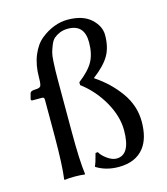

<svg xmlns="http://www.w3.org/2000/svg" viewBox="-107 -781 759 874"><g transform="rotate(-15 272.5 -344.0)"><path d="M345.2 9.8Q286.1 9.8 241.2 -18.1L240.2 -21Q247.1 -33.2 258.8 -79.1L270 -80.1Q278.8 -63 302 -46.4Q325.2 -29.8 345.2 -29.8Q411.1 -29.8 411.1 -146Q411.1 -210.9 372.6 -279.5Q334 -348.1 271 -396V-409.2Q321.8 -448.2 341.3 -484.1Q360.8 -520 360.8 -574.2Q360.8 -658.2 283.2 -658.2Q261.2 -658.2 244.6 -651.1Q228 -644 217 -634.5Q206.1 -625 198.5 -606Q190.9 -586.9 187 -573Q183.1 -559.1 181.6 -531.5Q180.2 -503.9 179.7 -488.5Q179.2 -473.1 179.2 -441.9V-200.2Q179.2 -62 188 0L186 2.9Q168 0 138.9 0Q109.9 0 91.8 2.9L89.8 0Q98.6 -61 99.1 -200.2V-371.1Q99.1 -379.9 96.7 -382.3Q94.2 -384.8 86.9 -384.8H44.9Q35.2 -384.8 37.1 -393.1L43.9 -418.9Q46.9 -428.7 66.9 -429.2Q88.9 -429.2 94 -437.5Q99.1 -445.8 99.1 -477.1Q99.1 -536.1 117.7 -581.1Q136.2 -626 166 -649.9Q195.8 -673.8 227.8 -686Q259.8 -698.2 292 -698.2Q363.8 -698.2 401.9 -663.6Q439.9 -628.9 439.9 -586.9Q439.9 -529.8 417.5 -491Q395 -452.1 340.8 -411.1V-409.2Q408.7 -364.3 453.9 -301Q499 -237.8 499 -163.1Q499 -85.4 465.8 -42Q425.8 9.8 345.2 9.8Z"/></g></svg>

Font: Biolilbert
Style: Regular
Weight: 400
Designer: Philipp H. Poll
Foundry: Philipp H. Poll
Version: Version 1.1.0